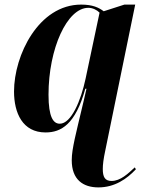

<svg xmlns="http://www.w3.org/2000/svg" viewBox="-20 -566 643 835"><path d="M408 249C479 249 532 212 571 170L566 162C537 189 504 221 465 221C436 221 427 203 427 169C427 150 430 125 438 88L568 -546H521L431 -517C410 -533 383 -546 333 -546C148 -546 41 -326 41 -168C41 -75 78 10 178 10C246 10 308 -25 351 -180H356C343 -120 324 -47 305 38C297 76 292 104 292 131C292 215 341 249 408 249ZM240 -28C212 -28 191 -56 191 -154C191 -355 272 -532 364 -532C383 -532 401 -523 413 -511L352 -223C332 -129 290 -28 240 -28Z"/></svg>

Font: Noto Serif Display Condensed ExtraBold
Style: Italic
Weight: 800
Width: 3
Italic angle: -12°
Designer: Monotype Design Team
Foundry: Monotype Imaging Inc.
Version: Version 2.009